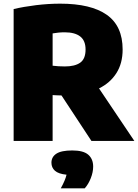

<svg xmlns="http://www.w3.org/2000/svg" viewBox="-20 -770 754 1049"><path d="M54.5 0V-720.5Q109.5 -733.5 177.2 -741.8Q245 -750 308.5 -750Q477 -750 563.5 -689Q650 -628 650 -499.5Q650 -424 616 -370.5Q582 -317 521 -287L714 0H479.5L316 -248.5Q303.5 -249 291.8 -249.2Q280 -249.5 267.5 -250.5V0ZM334.5 -407Q389.5 -407 418.5 -427.8Q447.5 -448.5 447.5 -499.5Q447.5 -548 418.2 -570.8Q389 -593.5 333.5 -593.5Q315.5 -593.5 298.8 -591.8Q282 -590 267.5 -587.5V-411Q283.5 -409 300.2 -408Q317 -407 334.5 -407ZM312 259Q337 214 343.5 184.5Q299 180 280 162.8Q261 145.5 261 119Q261 87.5 287.8 69.8Q314.5 52 375 52Q435.5 52 462.2 75.2Q489 98.5 489 140Q489 170.5 476 203.5Q463 236.5 443 259Z"/></svg>

Font: Encode Sans Black
Style: Regular
Weight: 900
Designer: Multiple Designers
Foundry: Impallari Type
Version: Version 3.002; ttfautohint (v1.8.3) -l 8 -r 50 -G 200 -x 14 